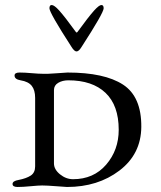

<svg xmlns="http://www.w3.org/2000/svg" viewBox="-20 -742 643 765"><path d="M282 -615Q285 -610 289 -615Q331 -673 355 -700Q375 -722 384 -722Q393 -722 393 -709Q393 -691 305 -555Q294 -537 285 -537Q276 -537 265 -555Q177 -691 177 -709Q177 -722 186 -722Q196 -722 216 -700Q240 -673 282 -615ZM271 -28Q353 -28 403 -86Q453 -144 453 -225Q453 -322 400.5 -372Q348 -422 252 -422Q229 -422 212 -412Q195 -402 195 -383V-91Q195 -67 219 -47.5Q243 -28 271 -28ZM151 -448Q166 -447 204.5 -450Q243 -453 249 -453Q396 -453 470 -405Q544 -357 543 -236Q542 -128 456 -62.5Q370 3 247 3Q242 3 204.5 0Q167 -3 148 -3Q133 -3 102 0Q71 3 50 3Q30 3 30 -9Q30 -21 54 -25Q85 -31 102.5 -42.5Q120 -54 120 -79V-352Q120 -383 106.5 -400Q93 -417 62 -422Q38 -426 38 -441Q38 -453 58 -453Q78 -453 106 -450.5Q134 -448 151 -448Z"/></svg>

Font: EB Garamond SC 12
Style: Regular
Weight: 400
Version: Version 0.016 ; ttfautohint (v0.97) -l 8 -r 50 -G 200 -x 0 -